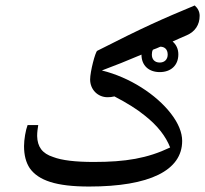

<svg xmlns="http://www.w3.org/2000/svg" viewBox="-20 -818 751 703"><path d="M306 -135C528 -135 647 -194 647 -302C647 -333 633 -367 606 -402C552 -472 455 -535 353 -560C399 -577 446 -596 498 -618C498 -578 525 -554 565 -554C605 -554 633 -578 633 -619C633 -639 625 -655 612 -666C629 -674 646 -681 664 -689C694 -702 711 -727 711 -760C711 -776 704 -788 693 -798C573 -748 509 -720 336 -632C329 -628 310 -556 310 -527C310 -490 338 -462 374 -462C382 -462 391 -463 399 -465C445 -441 482 -418 510 -395C557 -358 587 -319 603 -278C519 -238 440 -225 323 -225C256 -225 206 -231 175 -243C134 -256 117 -281 116 -320C116 -334 118 -348 120 -360H81C74 -342 68 -307 68 -283C68 -250 75 -223 89 -202C121 -157 186 -135 306 -135ZM565 -589C546 -589 536 -601 536 -618C536 -625 537 -631 540 -636C549 -639 558 -643 567 -647C582 -647 594 -638 594 -618C594 -601 583 -589 565 -589Z"/></svg>

Font: Noto Naskh Arabic UI Medium
Style: Regular
Weight: 500
Designer: Monotype Design Team, David Williams, Mohamad Dakak and Nizar Qandah
Foundry: Monotype Imaging Inc.
Version: Version 2.014